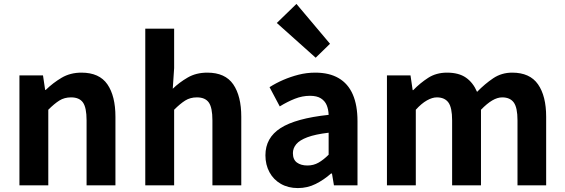

<svg xmlns="http://www.w3.org/2000/svg" viewBox="-20 -944 2876 978"><path d="M79 0V-560H199L210 -486H213Q250 -522 294 -548Q338 -574 395 -574Q486 -574 527 -514.5Q568 -455 568 -349V0H421V-331Q421 -396 402.5 -422Q384 -448 342 -448Q308 -448 282.5 -432Q257 -416 226 -385V0Z M720 0V-798H867V-597L860 -492Q893 -524 936 -549Q979 -574 1036 -574Q1127 -574 1168 -514.5Q1209 -455 1209 -349V0H1062V-331Q1062 -396 1043.5 -422Q1025 -448 983 -448Q949 -448 923.5 -432Q898 -416 867 -385V0Z M1497 14Q1448 14 1410.5 -7.5Q1373 -29 1352.5 -67Q1332 -105 1332 -153Q1332 -242 1409 -291.5Q1486 -341 1654 -359Q1653 -387 1644 -408.5Q1635 -430 1614.5 -443Q1594 -456 1559 -456Q1520 -456 1482 -441Q1444 -426 1405 -402L1353 -500Q1386 -521 1423 -537Q1460 -553 1501 -563.5Q1542 -574 1586 -574Q1657 -574 1705 -546Q1753 -518 1777 -463Q1801 -408 1801 -327V0H1681L1671 -60H1666Q1630 -28 1588 -7Q1546 14 1497 14ZM1546 -101Q1577 -101 1602.5 -115.5Q1628 -130 1654 -156V-268Q1586 -260 1546 -245Q1506 -230 1489 -209.5Q1472 -189 1472 -164Q1472 -131 1492.5 -116Q1513 -101 1546 -101ZM1588 -650 1390 -827 1490 -924 1661 -721Z M1951 0V-560H2071L2082 -485H2085Q2120 -521 2161 -547.5Q2202 -574 2257 -574Q2317 -574 2353.5 -548.5Q2390 -523 2410 -476Q2450 -517 2492.5 -545.5Q2535 -574 2589 -574Q2679 -574 2720.5 -514.5Q2762 -455 2762 -349V0H2616V-331Q2616 -396 2597 -422Q2578 -448 2538 -448Q2514 -448 2487.5 -432.5Q2461 -417 2430 -385V0H2283V-331Q2283 -396 2264 -422Q2245 -448 2205 -448Q2182 -448 2154.5 -432.5Q2127 -417 2098 -385V0Z"/></svg>

Font: Noto Sans SC Thin
Style: Bold
Weight: 700
Version: Version 2.004-H2;hotconv 1.0.118;makeotfexe 2.5.65603